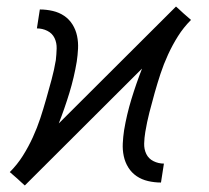

<svg xmlns="http://www.w3.org/2000/svg" viewBox="-20 -559 640 588"><path d="M56 9 46 0Q46 0 46 0Q46 0 46 0L33 -12L10 -32Q33 -55 50 -82Q67 -109 80.5 -138.5Q94 -168 103.5 -197Q113 -226 121.5 -256Q130 -286 138 -315.5Q146 -345 151 -375Q153 -393 153.5 -410.5Q154 -428 147 -442.5Q140 -457 125 -464.5Q110 -472 93 -472L102 -530Q122 -530 141.5 -525.5Q161 -521 176.5 -510.5Q192 -500 202 -484Q212 -468 216 -449Q220 -430 219 -410Q218 -390 215 -370Q207 -322 192.5 -274.5Q178 -227 160 -181L519 -539L529 -530Q529 -530 529 -530Q529 -530 529 -530L542 -518L565 -498Q542 -475 525 -448Q508 -421 494.5 -391.5Q481 -362 471.5 -333Q462 -304 453.5 -274Q445 -244 437.5 -214.5Q430 -185 425 -155Q422 -137 421.5 -119.5Q421 -102 428 -87.5Q435 -73 450 -65.5Q465 -58 482 -58L473 0Q453 0 433.5 -4.5Q414 -9 398.5 -19.5Q383 -30 373 -46Q363 -62 359 -81Q355 -100 356 -120Q357 -140 360 -160Q368 -208 382.5 -255.5Q397 -303 415 -349Z"/></svg>

Font: Iosevka Curly LtExObl
Style: Regular
Weight: 300
Width: 7
Italic angle: -9°
Monospace: yes
Designer: Belleve Invis
Foundry: Belleve Invis
Version: Version 11.1.0; ttfautohint (v1.8.3)